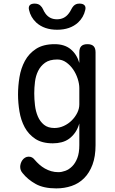

<svg xmlns="http://www.w3.org/2000/svg" viewBox="-20 -805 640 1065"><path d="M420 -120Q411 -90 396.5 -69.5Q382 -49 363.5 -35.5Q345 -22 322 -16Q299 -10 273 -10Q213 -10 175.5 -35Q138 -60 117 -99Q96 -138 88 -186.5Q80 -235 80 -281Q80 -328 88 -377Q96 -426 118 -467Q140 -508 180 -534Q220 -560 283 -560Q338 -560 372 -532Q406 -504 420 -456V-515Q420 -538 431 -549Q442 -560 465 -560Q488 -560 499 -549Q510 -538 510 -515V0Q510 63 493 108.5Q476 154 446.5 183.5Q417 213 377 226.5Q337 240 292 240Q222 240 178 215.5Q134 191 106 156Q98 147 95 138Q92 129 92 120Q92 112 95 102Q98 92 104 83.5Q110 75 119 69.5Q128 64 139 64Q150 64 158 68.5Q166 73 173 82Q184 95 198 107.5Q212 120 228.5 129.5Q245 139 264 144.5Q283 150 304 150Q322 150 342.5 142.5Q363 135 380.5 117.5Q398 100 409 71.5Q420 43 420 0ZM282 -95Q309 -95 334 -106.5Q359 -118 378 -137Q397 -156 408.5 -179Q420 -202 420 -226V-316Q420 -340 411 -368Q402 -396 386 -419.5Q370 -443 347.5 -459Q325 -475 298 -475Q255 -475 230 -457Q205 -439 191.5 -411.5Q178 -384 174 -351Q170 -318 170 -287Q170 -255 174 -221Q178 -187 190 -159Q202 -131 224 -113Q246 -95 282 -95ZM141 -750Q137 -767 145 -776Q153 -785 172 -785Q183 -785 191 -782Q199 -779 204 -774Q214 -765 219 -753Q224 -741 232 -730Q255 -698 296 -698Q337 -698 361 -730Q369 -740 374.5 -751.5Q380 -763 388 -772Q394 -778 401.5 -781.5Q409 -785 421 -785Q440 -785 448.5 -776Q457 -767 453 -750Q444 -709 413 -680Q369 -640 297 -640Q225 -640 181 -680Q150 -709 141 -750Z"/></svg>

Font: Maple Mono NL
Style: Regular
Weight: 400
Monospace: yes
Designer: subframe7536
Version: Version 7.000